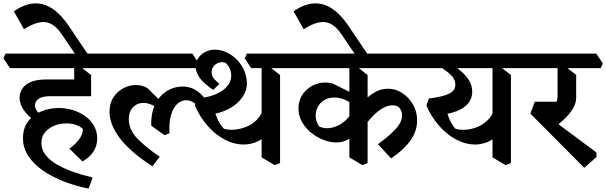

<svg xmlns="http://www.w3.org/2000/svg" viewBox="-59 -941 3587 1136"><path d="M465 175Q394 161 325 135Q256 109 200 71.5Q144 34 110.5 -15Q77 -64 77 -124Q77 -182 106.5 -221.5Q136 -261 184 -281.5Q232 -302 288 -302Q333 -302 374 -289Q415 -276 447 -252.5Q479 -229 497.5 -196Q516 -163 516 -122Q516 -78 493.5 -43.5Q471 -9 429 14L351 -62Q388 -86 411.5 -120Q435 -154 430 -180Q392 -211 333 -211Q296 -211 262.5 -197.5Q229 -184 207.5 -158.5Q186 -133 186 -95Q186 -55 211.5 -23Q237 9 280 33.5Q323 58 377.5 77Q432 96 489 109ZM209 -190Q167 -210 132.5 -237Q98 -264 77.5 -296Q57 -328 57 -363Q57 -387 70.5 -412Q84 -437 119 -454Q154 -471 218 -471H400L480 -372H242Q191 -372 169.5 -356.5Q148 -341 148 -317Q148 -293 170.5 -272.5Q193 -252 240 -224ZM0 -538 -39 -596 -26 -624H560L599 -565L586 -538ZM480 -372 380 -398V-571L406 -555L480 -497Z M417 -575 307 -737Q262 -804 209.5 -810Q157 -816 83 -768L23 -874Q64 -903 105 -914.5Q146 -926 187 -917.5Q228 -909 268 -877.5Q308 -846 347 -789L471 -605Z M843 43Q708 -45 648.5 -125.5Q589 -206 589 -279Q589 -331 612.5 -366Q636 -401 671.5 -419.5Q707 -438 744 -438Q763 -438 780 -433.5Q797 -429 813 -420L935 -300L916 -251L887 -285Q864 -310 838.5 -321Q813 -332 790 -332Q752 -332 727.5 -306Q703 -280 703 -236Q703 -174 753.5 -121.5Q804 -69 886 -14ZM915 -141 836 -197Q834 -251 847.5 -294Q861 -337 887 -367Q913 -397 948 -413Q983 -429 1021 -429Q1061 -429 1093 -411.5Q1125 -394 1153 -359L1117 -306Q1098 -327 1081 -337.5Q1064 -348 1043 -348Q1012 -348 988 -324.5Q964 -301 952 -257.5Q940 -214 944 -153ZM560 -538 521 -596 534 -624H1079L1118 -565L1105 -538Z M1138 -259 1094 -317 1109 -358Q1200 -367 1254.5 -403.5Q1309 -440 1309 -495Q1309 -516 1300 -536.5Q1291 -557 1273 -571Q1251 -576 1232.5 -569Q1214 -562 1203.5 -547Q1193 -532 1193 -513Q1193 -492 1207 -475.5Q1221 -459 1239 -445L1203 -409Q1142 -450 1120.5 -483.5Q1099 -517 1099 -545Q1099 -575 1114 -597.5Q1129 -620 1155 -633.5Q1181 -647 1213 -647Q1247 -647 1280 -632Q1313 -617 1340.5 -590Q1368 -563 1384.5 -526.5Q1401 -490 1402 -449Q1402 -412 1383 -378.5Q1364 -345 1329 -318.5Q1294 -292 1245.5 -276.5Q1197 -261 1138 -259ZM1383 -86Q1325 -86 1269 -116Q1213 -146 1167.5 -198.5Q1122 -251 1094 -317L1202 -323Q1208 -286 1224 -246Q1240 -206 1266 -179Q1294 -171 1329 -174Q1364 -177 1398 -190.5Q1432 -204 1459 -230.5Q1486 -257 1498 -296L1539 -173Q1521 -140 1494 -121Q1467 -102 1438 -94Q1409 -86 1383 -86ZM1566 36 1489 -10V-571L1524 -555L1598 -497V24ZM1427 -538 1389 -596 1402 -624H1683L1721 -565L1708 -538Z M2255 -4 2177 -88Q2241 -134 2280.5 -176Q2320 -218 2320 -259Q2320 -281 2307 -299.5Q2294 -318 2262 -318Q2236 -318 2206.5 -301.5Q2177 -285 2147 -254.5Q2117 -224 2088 -181L2052 -281Q2071 -317 2099 -347.5Q2127 -378 2162 -397Q2197 -416 2236 -416Q2283 -416 2322 -390Q2361 -364 2385 -322Q2409 -280 2409 -229Q2409 -163 2367 -106.5Q2325 -50 2255 -4ZM1930 -98Q1895 -98 1856 -113Q1817 -128 1783 -155Q1749 -182 1728 -218.5Q1707 -255 1707 -299Q1707 -338 1723.5 -369Q1740 -400 1768.5 -421Q1797 -442 1833.5 -449.5Q1870 -457 1909 -447L2060 -372L2051 -313Q2018 -334 1985.5 -349Q1953 -364 1920 -364Q1883 -364 1857.5 -347.5Q1832 -331 1819.5 -305Q1807 -279 1809 -249Q1811 -219 1830 -192Q1864 -177 1902.5 -185Q1941 -193 1975.5 -220Q2010 -247 2029 -288L2070 -181Q2044 -145 2009.5 -121.5Q1975 -98 1930 -98ZM2085 36 2008 -10V-571L2043 -555L2116 -497V24ZM1683 -538 1644 -596 1657 -624H2438L2477 -565L2464 -538Z M2072 -575 1962 -737Q1917 -804 1864.5 -810Q1812 -816 1738 -768L1678 -874Q1719 -903 1760 -914.5Q1801 -926 1842 -917.5Q1883 -909 1923 -877.5Q1963 -846 2002 -789L2126 -605Z M2512 -259 2464 -317 2479 -358Q2563 -369 2599 -387Q2635 -405 2635 -440Q2635 -475 2602 -504Q2569 -533 2501 -573L2559 -590Q2611 -564 2650.5 -534.5Q2690 -505 2712.5 -471.5Q2735 -438 2735 -398Q2735 -358 2710 -328Q2685 -298 2635.5 -280.5Q2586 -263 2512 -259ZM2753 -86Q2695 -86 2639 -116Q2583 -146 2537.5 -198.5Q2492 -251 2464 -317L2574 -323Q2581 -286 2596 -246Q2611 -206 2636 -179Q2663 -171 2697.5 -173.5Q2732 -176 2766 -190Q2800 -204 2827 -230.5Q2854 -257 2866 -296L2907 -173Q2888 -140 2861.5 -121Q2835 -102 2806.5 -94Q2778 -86 2753 -86ZM2932 36 2855 -10V-571L2890 -555L2964 -497V24ZM2438 -538 2399 -596 2412 -624H3049L3087 -565L3074 -538Z M3398 52 3079 -269 3105 -339H3244L3203 -237L3470 -39V-12ZM3212 -177 3145 -270Q3172 -279 3193 -291.5Q3214 -304 3227 -324Q3240 -344 3240 -374V-565L3284 -549L3350 -498V-365Q3350 -329 3330 -297Q3310 -265 3278.5 -235.5Q3247 -206 3212 -177ZM3049 -538 3010 -596 3023 -624H3469L3508 -565L3495 -538Z"/></svg>

Font: Eczar Medium
Style: Regular
Weight: 500
Designer: Vaibhav Singh
Foundry: Rosetta Type Foundry
Version: Version 2.000